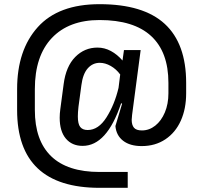

<svg xmlns="http://www.w3.org/2000/svg" viewBox="-20 -715 970 920"><path d="M872 -318V-268Q872 -194 846.5 -137Q821 -80 772.5 -47.5Q724 -15 659 -15Q603 -15 570 -40.5Q537 -66 533 -111L565 -218L563 -220L560 -219Q492 -16 376 -16Q325 -16 295.5 -51Q266 -86 266 -151Q266 -170 269 -192L285 -312Q296 -397 340.5 -442Q385 -487 447 -487Q481 -487 511.5 -470.5Q542 -454 567 -425L574 -475H654L613 -165Q611 -147 611 -141Q611 -116 622 -103Q633 -90 660 -90Q695 -90 724 -113Q753 -136 770 -176.5Q787 -217 787 -268V-318Q787 -466 704 -542.5Q621 -619 457 -619Q310 -619 228.5 -533Q147 -447 147 -288V-188Q147 -42 225 33.5Q303 109 457 109H592V185H457Q62 185 62 -188V-288Q62 -475 161 -585Q260 -695 457 -695Q667 -695 769.5 -600.5Q872 -506 872 -318ZM370 -307 356 -203Q353 -176 353 -157Q353 -121 364.5 -106.5Q376 -92 400 -92Q452 -92 490.5 -153Q529 -214 548 -294L556 -358Q537 -384 510.5 -399Q484 -414 458 -414Q424 -414 400.5 -387.5Q377 -361 370 -307Z"/></svg>

Font: Ropa Sans
Style: Italic
Weight: 400
Version: Version 1.100